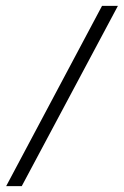

<svg xmlns="http://www.w3.org/2000/svg" viewBox="-20 -595 422 653"><path d="M1 38 327 -575H381L54 38Z"/></svg>

Font: Genos
Style: Italic
Weight: 400
Italic angle: -8°
Version: Version 1.010